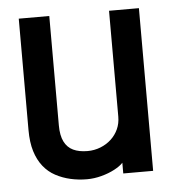

<svg xmlns="http://www.w3.org/2000/svg" viewBox="-43 -541 532 589"><g transform="rotate(-5 223.0 -246.5)"><path d="M314 -33V0H406V-501H314V-175Q314 -154 306 -136.5Q298 -119 284 -106Q270 -93 251 -85.5Q232 -78 211 -78Q185 -78 167 -86.5Q149 -95 139.5 -114Q130 -133 130 -164V-501H36V-158Q36 -120 44.5 -92.5Q53 -65 68.5 -45.5Q84 -26 105.5 -14.5Q127 -3 151.5 2.5Q176 8 202 8Q224 8 246.5 2Q269 -4 287 -13.5Q305 -23 314 -33Z"/></g></svg>

Font: Advent Pro SemiBold
Style: Regular
Weight: 600
Designer: VivaRado, Andreas Kalpakidis
Foundry: VivaRado, Andreas Kalpakidis
Version: Version 3.000